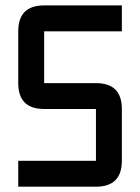

<svg xmlns="http://www.w3.org/2000/svg" viewBox="-20 -704 528 724"><path d="M439.5 -585.9H146.5V-390.6H341.8Q439.5 -390.6 439.5 -293V-97.7Q439.5 0 341.8 0H48.8V-97.7H341.8V-293H146.5Q48.8 -293 48.8 -390.6V-585.9Q48.8 -683.6 146.5 -683.6H439.5Z"/></svg>

Font: BabelStone Runic
Style: Regular
Weight: 400
Designer: Andrew West
Foundry: BabelStone
Version: Version 7.004 November 9, 2023